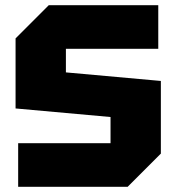

<svg xmlns="http://www.w3.org/2000/svg" viewBox="-20 -720 680 740"><path d="M50 0V-168H406V-269L40 -302V-572L168 -700H590V-532H234V-441L600 -408V-128L472 0Z"/></svg>

Font: Tektur ExtraBold
Style: Regular
Weight: 800
Designer: Adam Jagosz
Foundry: Adam Jagosz
Version: Version 1.005;gftools[0.9.30]